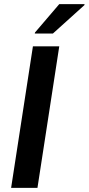

<svg xmlns="http://www.w3.org/2000/svg" viewBox="-20 -913 431 933"><path d="M34 0ZM34 0 140 -688H268L162 0ZM149 -750 150 -755 268 -893H391L390 -888L237 -750Z"/></svg>

Font: Azeri Sans SemiBold
Style: Italic
Weight: 600
Designer: Hector Gatti & Omnibus-Type (original fonts) / Cristiano Sobral (main changes and remastering)
Foundry: Omnibus-Type
Version: Version 0.07;August 21, 2020;FontCreator 13.0.0.2681 64-bit;